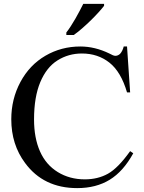

<svg xmlns="http://www.w3.org/2000/svg" viewBox="-20 -951 742 987"><path d="M633 -712 649 -476H633Q602 -582 542.5 -629Q483 -676 401 -676Q332 -676 275.5 -640.5Q219 -605 187 -528.5Q155 -452 155 -337Q155 -242 185.5 -173Q216 -104 277 -66.5Q338 -29 416 -29Q483 -29 535 -58Q587 -87 649 -174L665 -163Q614 -70 544 -27Q474 16 377 16Q204 16 109 -113Q38 -208 38 -338Q38 -442 85 -529.5Q132 -617 213.5 -664.5Q295 -712 393 -712Q468 -712 542 -676Q563 -664 573 -664Q586 -664 597 -674Q610 -688 616 -712ZM321 -784Q332 -798 344 -816.5Q356 -835 367.5 -855Q379 -875 389.5 -895Q400 -915 408 -931H515V-921Q505 -908 487 -888Q469 -868 447 -846.5Q425 -825 402 -805Q379 -785 359 -771H321Z"/></svg>

Font: MM Taunggyi
Style: Regular
Weight: 400
Designer: Khon Soe Zaw Thu
Version: Version 1.00 July 18, 2016, initial release